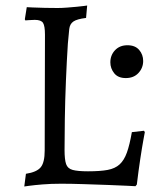

<svg xmlns="http://www.w3.org/2000/svg" viewBox="-20 -666 573 696"><path d="M68 10 74 -36Q113 -42 127.5 -59.5Q142 -77 142 -120L143 -540Q143 -572 136 -583Q129 -594 106 -594Q97 -594 84.5 -593Q72 -592 72 -592L70 -596L77 -640Q77 -640 97 -639Q117 -638 143.5 -637.5Q170 -637 189 -637Q205 -637 223.5 -638.5Q242 -640 258.5 -641.5Q275 -643 285.5 -644.5Q296 -646 296 -646L292 -601Q259 -597 246 -588Q233 -579 231 -560.5Q229 -542 226 -508Q222 -446 219 -373.5Q216 -301 215 -234.5Q214 -168 214 -122Q214 -88 219.5 -71.5Q225 -55 243.5 -50Q262 -45 299 -45Q343 -45 370 -50Q397 -55 413.5 -70Q430 -85 440 -113Q450 -141 458 -187L502 -192L505 -187Q505 -187 500 -160Q495 -133 488.5 -90Q482 -47 476 3L471 9Q471 9 443 7.5Q415 6 372 4.5Q329 3 283.5 1.5Q238 0 202 0Q165 0 134.5 2.5Q104 5 86 7.5Q68 10 68 10ZM436 -383Q408 -383 394 -400.5Q380 -418 380 -440Q380 -466 397 -484Q414 -502 442 -502Q470 -502 484.5 -485Q499 -468 499 -445Q499 -420 482 -401.5Q465 -383 436 -383Z"/></svg>

Font: Alegreya
Style: Regular
Weight: 400
Designer: Juan Pablo del Peral
Foundry: Huerta Tipografica
Version: Version 2.009